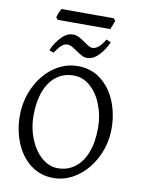

<svg xmlns="http://www.w3.org/2000/svg" viewBox="-101 -998 801 1081"><g transform="rotate(10 300.0 -457.5)"><path d="M34.2 -298.8Q34.2 -386.2 71 -462.6Q107.9 -539.1 170.9 -584.5Q233.9 -629.9 309.1 -629.9Q386.2 -629.9 442.1 -585.7Q498 -541.5 526.9 -469.7Q555.7 -397.9 555.7 -315.9Q555.7 -229 518.1 -152.8Q480.5 -76.7 417 -31Q353.5 14.6 280.8 14.6Q205.1 14.6 149.2 -28.6Q93.3 -71.8 63.7 -143.6Q34.2 -215.3 34.2 -298.8ZM109.9 -313Q109.9 -241.2 135.3 -179.2Q160.6 -117.2 203.1 -80.6Q245.6 -43.9 294.9 -43.9Q349.6 -43.9 391.4 -74.2Q433.1 -104.5 456.5 -163.8Q480 -223.1 480 -307.1Q480 -375 456.5 -436.5Q433.1 -498 390.6 -535.9Q348.1 -573.7 294.9 -573.7Q237.8 -573.7 196 -541.7Q154.3 -509.8 132.1 -450.9Q109.9 -392.1 109.9 -313ZM284.7 -713.4Q265.6 -726.6 253.7 -732.9Q241.7 -739.3 229.5 -739.3Q211.4 -739.3 195.6 -724.9Q179.7 -710.4 159.7 -680.2L133.8 -689.9Q153.3 -735.4 184.3 -767.8Q215.3 -800.3 250.5 -800.3Q268.6 -800.3 285.2 -791.7Q301.8 -783.2 323.2 -768.1Q339.4 -756.3 349.9 -750.7Q360.4 -745.1 369.6 -745.1Q405.8 -745.1 440.4 -805.2L466.8 -793.9Q447.3 -749 416 -716.6Q384.8 -684.1 349.6 -684.1Q334 -684.1 320.1 -691.4Q306.2 -698.7 284.7 -713.4ZM150.9 -866.7 140.1 -878.9Q142.1 -888.7 148.2 -903.6Q154.3 -918.5 160.2 -930.2H459.5L470.2 -918.5Q467.8 -907.2 460.2 -888.9Q452.6 -870.6 451.2 -866.7Z"/></g></svg>

Font: David Libre
Style: Regular
Weight: 400
Version: Version 1.000